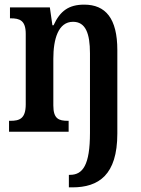

<svg xmlns="http://www.w3.org/2000/svg" viewBox="-20 -568 610 828"><path d="M277 240H292C405 240 486 187 486 8V-352C486 -489 435 -548 343 -548C277 -548 239 -521 211 -459H206L195 -536H23V-489H26C65 -489 91 -480 91 -422V-118C91 -56 64 -47 25 -47H19V0H276V-47H273C234 -47 210 -55 210 -113V-315C210 -399 231 -474 295 -474C349 -474 368 -424 368 -338V5C368 144 337 186 282 186H277Z"/></svg>

Font: Noto Serif Ethiopic Condensed SemiBold
Style: Regular
Weight: 600
Width: 3
Designer: Monotype Design Team
Foundry: Monotype Imaging Inc.
Version: Version 2.102